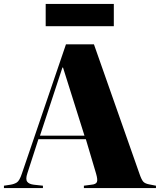

<svg xmlns="http://www.w3.org/2000/svg" viewBox="-28 -955 812 975"><path d="M-8 0V-12L25 -17Q44 -20 57.5 -28.5Q71 -37 83 -73L307 -730H449L679 -76Q690 -43 699.5 -32.5Q709 -22 733 -18L764 -12V0H398V-12L436 -17Q459 -19 464 -30.5Q469 -42 460 -73L408 -248H167L111 -75Q101 -45 110 -32.5Q119 -20 144 -17L190 -12V0ZM175 -266H401L292 -612H289ZM204 -822V-935H550V-822Z"/></svg>

Font: Literata 72pt ExtraBold
Style: Regular
Weight: 800
Designer: Latin by Veronika Burian and Jose Scaglione. Greek by Irene Vlachou. Cyrillic by Vera Evstafieva.
Foundry: TypeTogether
Version: Version 3.002